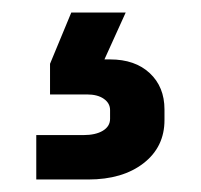

<svg xmlns="http://www.w3.org/2000/svg" viewBox="-20 -46 321 307"><path d="M38 170H113Q133 170 144.5 163Q156 156 156 144V130Q156 119 146 112Q136 105 119 105H60V56L94 -26H181L147 49H156Q196 49 219.5 71Q243 93 243 129V146Q243 189 209.5 215Q176 241 121 241H38Z"/></svg>

Font: Bai Jamjuree SemiBold
Style: Regular
Weight: 600
Version: Version 1.000; ttfautohint (v1.6)